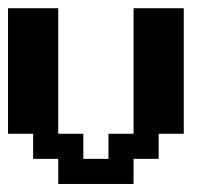

<svg xmlns="http://www.w3.org/2000/svg" viewBox="-20 -458 540 478"><path d="M0 -437.5H125V-125H187.5V-62.5H250V-125H312.5V-437.5H437.5V-125H375V-62.5H312.5V0H125V-62.5H62.5V-125H0Z"/></svg>

Font: NeoDunggeunmo
Style: Regular
Weight: 400
Monospace: yes
Version: Version 1.600